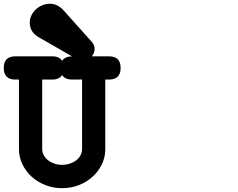

<svg xmlns="http://www.w3.org/2000/svg" viewBox="-26 -943 1250 1009"><path d="M454.1 -725.6Q462.4 -715.8 466.8 -707Q471.2 -698.2 471.2 -685.5Q471.2 -674.3 467.3 -664.8Q463.4 -655.3 456.5 -647H546.4Q607.9 -647 607.9 -585.9Q607.9 -524.9 546.4 -524.9H527.3V-158.7Q527.3 -116.7 509.3 -79.3Q491.2 -42 460.4 -14.2Q429.7 13.7 388.4 29.8Q347.2 45.9 300.8 45.9Q252.9 45.9 211.4 29.3Q169.9 12.7 139.4 -15.4Q108.9 -43.5 91.3 -80.6Q73.7 -117.7 73.7 -158.7V-524.9H54.7Q-6.3 -524.9 -6.3 -585.9Q-6.3 -647 54.7 -647H247.6Q286.1 -647 300.3 -623Q314.5 -646 352.1 -647L178.7 -746.6Q130.4 -773.4 130.4 -824.7Q130.4 -844.2 139.2 -862.3Q147.9 -880.4 162.6 -893.8Q177.2 -907.2 196.5 -915.3Q215.8 -923.3 236.8 -923.3Q274.9 -923.3 306.2 -890.6ZM195.8 -524.9V-158.7Q195.8 -141.6 204.3 -126.5Q212.9 -111.3 227.1 -100.3Q241.2 -89.4 260.3 -83Q279.3 -76.7 300.8 -76.7Q321.8 -76.7 340.8 -83Q359.9 -89.4 374.3 -100.3Q388.7 -111.3 397 -126.5Q405.3 -141.6 405.3 -158.7V-524.9H353.5Q314.9 -524.9 300.3 -548.8Q286.6 -524.9 247.6 -524.9Z"/></svg>

Font: Erica Type
Style: Bold Italic
Weight: 700
Monospace: yes
Designer: Peter Wiegel
Foundry: Peter Wiegel
Version: Version 1.000 2010 initial release